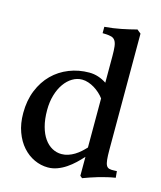

<svg xmlns="http://www.w3.org/2000/svg" viewBox="-114 -821 773 924"><g transform="rotate(15 273.0 -359.0)"><path d="M297.9 -678.7V-710.4Q340.8 -713.9 379.6 -721.7Q418.5 -729.5 455.6 -739.3Q456.5 -738.8 459.2 -736.3Q461.9 -733.9 465.1 -731.4Q468.3 -729 470.9 -726.8Q473.6 -724.6 474.6 -723.6V-145Q474.6 -114.3 476.6 -95.9Q478.5 -77.6 483.6 -68.1Q488.8 -58.6 498.5 -56.2Q508.3 -53.7 523.4 -54.7L536.1 -55.2L539.1 -22.9Q520 -20 499 -15.1Q478 -10.3 457.3 -4.2Q436.5 2 417.5 8.5Q398.4 15.1 382.8 21Q382.8 20.5 378.7 17.3Q374.5 14.2 372.1 12.2V-82.5Q356.4 -64.9 338.4 -47.9Q320.3 -30.8 300 -17.1Q279.8 -3.4 257.1 5.1Q234.4 13.7 210 13.7Q174.8 13.7 142.1 -1.5Q109.4 -16.6 84 -45.2Q58.6 -73.7 43.5 -115Q28.3 -156.2 28.3 -209Q28.3 -272 48.8 -322.3Q69.3 -372.6 104.2 -407.2Q139.2 -441.9 186 -460.4Q232.9 -479 285.6 -479Q309.1 -479 330.8 -471.9Q352.5 -464.8 372.1 -451.7V-584.5Q372.1 -613.8 369.9 -631.8Q367.7 -649.9 361.1 -660.2Q354.5 -670.4 342.5 -674.1Q330.6 -677.7 311 -678.2ZM372.1 -373.5Q362.8 -386.2 350.1 -397.7Q337.4 -409.2 323 -418Q308.6 -426.8 292.7 -432.1Q276.9 -437.5 261.2 -437.5Q235.8 -437.5 213.1 -423.8Q190.4 -410.2 173.1 -385.7Q155.8 -361.3 145.8 -327.4Q135.7 -293.5 135.7 -252.4Q135.7 -206.1 145.3 -171.1Q154.8 -136.2 171.4 -112.8Q188 -89.4 210 -77.4Q231.9 -65.4 256.8 -65.4Q273.9 -65.4 290 -70.8Q306.2 -76.2 320.6 -85Q335 -93.8 347.9 -105.2Q360.8 -116.7 372.1 -128.9Z"/></g></svg>

Font: VarendraSemibold
Style: Regular
Weight: 600
Designer: Jacob Thomas
Foundry: Bangla Type Foundry
Version: Version 1.008